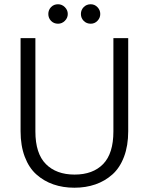

<svg xmlns="http://www.w3.org/2000/svg" viewBox="-20 -879 701 906"><path d="M77.1 -699.2H147V-258.8Q147 -154.8 196.3 -105Q245.6 -55.2 332 -55.2Q418.5 -55.2 466.8 -105Q515.1 -154.8 515.1 -258.8V-699.2H585V-259.8Q585 -191.4 565.2 -139.2Q545.4 -86.9 510.3 -55.7Q475.1 -24.4 429.9 -8.8Q384.8 6.8 331.1 6.8Q277.3 6.8 232.2 -8.8Q187 -24.4 151.9 -55.7Q116.7 -86.9 96.9 -139.2Q77.1 -191.4 77.1 -259.8ZM253.9 -858.9Q272.5 -858.9 286.1 -845.2Q299.8 -831.5 299.8 -813Q299.8 -794.4 286.1 -780.8Q272.5 -767.1 253.9 -767.1Q233.9 -767.1 220.9 -780.5Q208 -793.9 208 -813Q208 -832 220.9 -845.5Q233.9 -858.9 253.9 -858.9ZM408.2 -858.9Q426.8 -858.9 439.9 -845.2Q453.1 -831.5 453.1 -813Q453.1 -794.4 439.9 -780.8Q426.8 -767.1 408.2 -767.1Q388.2 -767.1 375 -780.5Q361.8 -793.9 361.8 -813Q361.8 -832 375 -845.5Q388.2 -858.9 408.2 -858.9Z"/></svg>

Font: PoppinsZ Light
Style: Regular
Weight: 300
Designer: Ninad Kale (Devanagari), Jonny Pinhorn (Latin)
Foundry: Indian Type Foundry
Version: Version 3.002;FEAKit 1.0